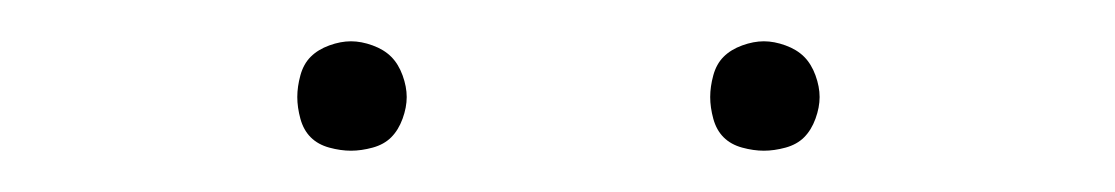

<svg xmlns="http://www.w3.org/2000/svg" viewBox="-20 -727 540 93"><path d="M350 -654Q345 -654 339.5 -655.5Q334 -657 330.5 -660.5Q327 -664 325.5 -669.5Q324 -675 324 -680Q324 -685 325.5 -690.5Q327 -696 330.5 -699.5Q334 -703 339.5 -705Q345 -707 350 -707Q355 -707 360.5 -705Q366 -703 369.5 -699.5Q373 -696 375 -690.5Q377 -685 377 -680Q377 -675 375 -669.5Q373 -664 369.5 -660.5Q366 -657 360.5 -655.5Q355 -654 350 -654ZM150 -654Q145 -654 139.5 -655.5Q134 -657 130.5 -660.5Q127 -664 125.5 -669.5Q124 -675 124 -680Q124 -685 125.5 -690.5Q127 -696 130.5 -699.5Q134 -703 139.5 -705Q145 -707 150 -707Q155 -707 160.5 -705Q166 -703 169.5 -699.5Q173 -696 175 -690.5Q177 -685 177 -680Q177 -675 175 -669.5Q173 -664 169.5 -660.5Q166 -657 160.5 -655.5Q155 -654 150 -654Z"/></svg>

Font: iosevka_custom_sans_ss08 Thin
Style: Regular
Weight: 100
Designer: Belleve Invis
Foundry: Belleve Invis
Version: Version 10.3.0; ttfautohint (v1.8.3)